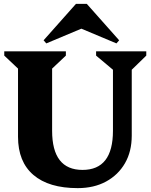

<svg xmlns="http://www.w3.org/2000/svg" viewBox="-20 -955 777 991"><path d="M563 -595 476 -668V-690H735V-668L660 -595V-255Q660 -173 625 -112.5Q590 -52 527.5 -18Q465 16 381 16Q232 16 152.5 -52Q73 -120 73 -249V-601L2 -668V-690H320V-668L249 -601V-280Q249 -78 406 -78Q563 -78 563 -280ZM219 -731 205 -747 372 -935H428L595 -747L581 -731L400 -807Z"/></svg>

Font: Platypi
Style: Bold
Weight: 700
Designer: David Sargent
Foundry: Bolt Cutter Type
Version: Version 1.200; ttfautohint (v1.8.4.7-5d5b)